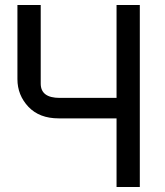

<svg xmlns="http://www.w3.org/2000/svg" viewBox="-20 -749 660 769"><path d="M446.8 -274.9H214.8Q138.2 -274.9 94.2 -320.8Q49.8 -367.7 49.8 -432.1V-729H143.1V-414.1Q143.1 -356.9 219.2 -356.9H446.8V-729H540V0H446.8Z"/></svg>

Font: Miedinger*
Style: Book
Weight: 400
Version: Version 001.000